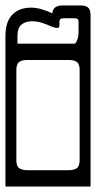

<svg xmlns="http://www.w3.org/2000/svg" viewBox="-40 -664 352 704"><path d="M257 -644Q273 -644 282.5 -636.8Q292 -629.5 292 -609V20H-20V-532Q-20 -584.5 5.2 -610.2Q30.5 -636 74 -636Q93.5 -636 115.2 -629.2Q137 -622.5 152 -615Q153.5 -644 190 -644ZM24 -532V-504H235.5Q248 -519.5 248 -545V-584Q248 -597 235 -597H192Q178 -597 178 -584V-572Q178 -561.5 169.5 -561.5Q161 -561.5 151 -566Q130 -575 113.5 -580.5Q97 -586 76 -586Q53.5 -586 38.8 -573.8Q24 -561.5 24 -532ZM60 -444Q39 -444 29.5 -436.2Q20 -428.5 20 -408V-76Q20 -56 29.5 -48Q39 -40 60 -40H212Q233 -40 242.5 -48Q252 -56 252 -76V-408Q252 -428.5 242.5 -436.2Q233 -444 212 -444Z"/></svg>

Font: Honk Rounded
Style: Regular
Weight: 400
Designer: Noopur Datye & Yesha Goshar
Foundry: Ek Type
Version: Version 1.000